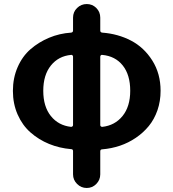

<svg xmlns="http://www.w3.org/2000/svg" viewBox="-20 -728 858 951"><path d="M486.3 -456.1Q482.4 -457 479.5 -454.1Q476.6 -451.2 476.6 -447.3V-108.4Q476.6 -104.5 479.5 -102.1Q482.4 -99.6 486.3 -99.6Q548.8 -106.4 586.9 -153.3Q625 -200.2 625 -278.3Q625 -357.4 587.9 -403.8Q550.8 -450.2 486.3 -456.1ZM332 -99.6Q335.9 -99.6 338.9 -102.1Q341.8 -104.5 341.8 -108.4V-447.3Q341.8 -451.2 338.9 -454.1Q335.9 -457 332 -456.1Q269.5 -450.2 231.9 -403.3Q194.3 -356.4 194.3 -278.3Q194.3 -200.2 231.9 -153.3Q269.5 -106.4 332 -99.6ZM476.6 -640.6V-577.1Q476.6 -567.4 486.3 -566.4Q564.5 -560.5 628.9 -526.9Q693.4 -493.2 734.4 -428.2Q775.4 -363.3 775.4 -278.3Q775.4 -226.6 759.8 -181.6Q744.1 -136.7 716.8 -103.5Q689.5 -70.3 652.8 -45.4Q616.2 -20.5 574.2 -6.3Q532.2 7.8 486.3 11.7Q476.6 11.7 476.6 21.5V135.7Q476.6 163.1 457 183.1Q437.5 203.1 409.7 203.1Q381.8 203.1 361.8 183.1Q341.8 163.1 341.8 135.7V20.5Q341.8 10.7 332 10.7Q274.4 5.9 223.1 -15.1Q171.9 -36.1 131.3 -71.8Q90.8 -107.4 67.4 -160.6Q43.9 -213.9 43.9 -277.8Q43.9 -341.8 67.4 -395.5Q90.8 -449.2 131.3 -484.4Q171.9 -519.5 223.1 -541Q274.4 -562.5 332 -566.4Q341.8 -567.4 341.8 -577.1V-640.6Q341.8 -668.9 361.8 -688.5Q381.8 -708 409.7 -708Q437.5 -708 457 -688.5Q476.6 -668.9 476.6 -640.6Z"/></svg>

Font: Gen Jyuu GothicX Bold
Style: Bold
Weight: 700
Designer: Ryoko NISHIZUKA (kana &amp; ideographs); Paul D. Hunt (Latin, Greek &amp; Cyrillic); Wenlong ZHANG (bopomofo); Sandoll C
Version: Version 1.058.20140828